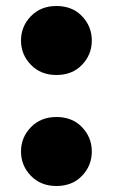

<svg xmlns="http://www.w3.org/2000/svg" viewBox="-20 -590 376 640"><path d="M50 -455Q50 -502 83 -536Q116 -570 168 -570Q221 -570 253.5 -536Q286 -502 286 -455Q286 -408 253.5 -374Q221 -340 168 -340Q116 -340 83 -374Q50 -408 50 -455ZM50 -85Q50 -132 83 -166Q116 -200 168 -200Q221 -200 253.5 -166Q286 -132 286 -85Q286 -38 253.5 -4Q221 30 168 30Q116 30 83 -4Q50 -38 50 -85Z"/></svg>

Font: Jost* Black
Style: Regular
Weight: 900
Version: Version 3.7